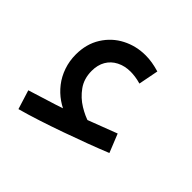

<svg xmlns="http://www.w3.org/2000/svg" viewBox="-116 -601 606 606"><g transform="rotate(45 186.5 -298.0)"><path d="M165 -187Q141 -195 120 -209.5Q99 -224 83 -244.5Q67 -265 58 -291Q49 -317 49 -346Q49 -393 71 -428Q93 -463 129 -481.5Q165 -500 207 -500Q222 -500 237 -497.5Q252 -495 269 -490L256 -423Q242 -427 230.5 -428.5Q219 -430 210 -430Q184 -430 163.5 -419.5Q143 -409 132 -390Q121 -371 121 -345Q121 -310 139 -285Q157 -260 182.5 -244.5Q208 -229 230 -223ZM43 -96 23 -160Q66 -173 117.5 -189.5Q169 -206 221 -225.5Q273 -245 319 -263L344 -201Q312 -188 273.5 -173.5Q235 -159 194 -144.5Q153 -130 114.5 -117.5Q76 -105 43 -96Z"/></g></svg>

Font: Noto Sans Arabic Condensed
Style: Regular
Weight: 400
Width: 3
Designer: Monotype Design Team, Nadine Chahine, Nizar Qandah and Khaled Hosny
Foundry: Monotype Imaging Inc.
Version: Version 2.012